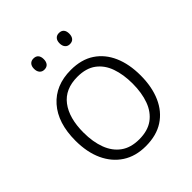

<svg xmlns="http://www.w3.org/2000/svg" viewBox="-200 -850 990 990"><g transform="rotate(-45 295.0 -355.0)"><path d="M533 -267Q533 -184 505.5 -121.5Q478 -59 425 -24.5Q372 10 294 10Q220 10 167 -24.5Q114 -59 85.5 -121Q57 -183 57 -267Q57 -396 121.5 -469Q186 -542 298 -542Q375 -542 427 -507.5Q479 -473 506 -411.5Q533 -350 533 -267ZM116 -267Q116 -199 135.5 -147.5Q155 -96 194.5 -67.5Q234 -39 295 -39Q357 -39 396.5 -67.5Q436 -96 455 -147.5Q474 -199 474 -267Q474 -333 456 -384Q438 -435 399 -464Q360 -493 297 -493Q207 -493 161.5 -433Q116 -373 116 -267ZM168 -680Q168 -699 177.5 -709.5Q187 -720 203 -720Q221 -720 230 -709.5Q239 -699 239 -680Q239 -661 230 -650Q221 -639 203 -639Q187 -639 177.5 -650Q168 -661 168 -680ZM354 -680Q354 -699 363.5 -709.5Q373 -720 389 -720Q407 -720 416 -709.5Q425 -699 425 -680Q425 -661 416 -650Q407 -639 389 -639Q373 -639 363.5 -650Q354 -661 354 -680Z"/></g></svg>

Font: Noto Sans Cham Light
Style: Regular
Weight: 300
Version: Version 2.002